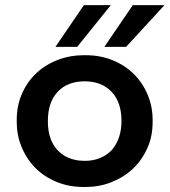

<svg xmlns="http://www.w3.org/2000/svg" viewBox="-20 -717 659 746"><path d="M313 9.5H305Q248 9.5 200.5 -10Q151.5 -30 117 -65Q82.5 -100 63.5 -147Q45 -192 45 -243V-251Q45 -307 65.5 -353Q86 -400 122 -433.5Q158 -467 206.5 -485Q252.5 -502.5 305 -502.5H313Q370 -502.5 417.5 -483Q466.5 -463 501 -428.5Q535.5 -393.5 554.5 -347Q573 -302 573 -251V-243Q573 -187.5 553 -142.5Q532 -95 496 -61Q460 -27.5 411.5 -8.5Q365 9.5 313 9.5ZM309 -92Q373.5 -92 414.5 -134Q452 -178.5 452 -247Q452 -320.5 413.2 -360.8Q374.5 -401 309 -401Q242 -401 204 -360.2Q166 -319.5 166 -247Q166 -195.5 184.2 -161.2Q202.5 -127 234.8 -109.5Q267 -92 309 -92ZM280 -535H195.5L306 -697H410.5ZM470 -535H385.5L496 -697H619Z"/></svg>

Font: Acari Sans Neue
Style: Bold
Weight: 700
Designer: Alfredo Marco Pradil (font), Cristiano Sobral (main changes)
Foundry: Hanken Design Co. (font), Cristiano Sobral (main changes)
Version: Version 2.459;March 19, 2022;FontCreator 14.0.0.2808 64-bit;